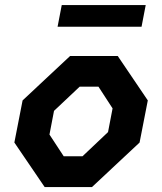

<svg xmlns="http://www.w3.org/2000/svg" viewBox="-20 -762 660 782"><path d="M162 0H354.5L548.5 -181.5L582 -353L459.5 -534H265.5L72 -353L38.5 -181.5ZM181.5 -214 200 -310.5 304.5 -409H381L438.5 -320.5L420 -224L316 -125.5H239.5ZM214.5 -653H556.5L573.5 -741.5H231.5Z"/></svg>

Font: Monaspace Krypton
Style: Bold Italic
Weight: 700
Italic angle: -11°
Designer: Riley Cran & the Lettermatic Team
Foundry: Lettermatic
Version: Version 1.101 (Monaspace Krypton)